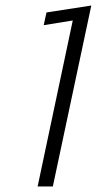

<svg xmlns="http://www.w3.org/2000/svg" viewBox="-20 -674 350 694"><path d="M116 0 243 -600 138 -583 148 -629 310 -654 171 0Z"/></svg>

Font: Kanit ExtraLight
Style: Italic
Weight: 275
Italic angle: -12°
Designer: Katatrad Team
Foundry: CadsonDemak
Version: Version 2.000; ttfautohint (v1.8.3)